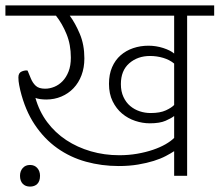

<svg xmlns="http://www.w3.org/2000/svg" viewBox="-30 -650 812 710"><path d="M44 0Q44 -17 54 -28.5Q64 -40 81 -40Q98 -40 108 -28.5Q118 -17 118 0Q118 20 108 30Q98 40 81 40Q64 40 54 29.5Q44 19 44 0ZM614 -221Q604 -213 582.5 -203.5Q561 -194 524 -194Q497 -194 470 -203Q443 -212 421.5 -230Q400 -248 386.5 -275.5Q373 -303 373 -340Q373 -375 384.5 -401.5Q396 -428 416 -445.5Q436 -463 462.5 -472Q489 -481 519 -481Q547 -481 573.5 -472.5Q600 -464 614 -452V-592H228Q248 -565 265 -525Q282 -485 282 -434Q282 -400 271.5 -372Q261 -344 242 -324Q223 -304 197 -293Q171 -282 141 -282Q130 -282 119 -283.5Q108 -285 101 -288Q115 -238 144.5 -198.5Q174 -159 215 -132Q256 -105 306 -90.5Q356 -76 411 -76Q446 -76 477.5 -81.5Q509 -87 535.5 -96Q562 -105 582 -116.5Q602 -128 614 -140ZM614 -262V-415Q597 -429 573.5 -436Q550 -443 525 -443Q479 -443 448 -416Q417 -389 417 -339Q417 -312 426.5 -291.5Q436 -271 451.5 -258Q467 -245 486.5 -238.5Q506 -232 527 -232Q562 -232 583.5 -242Q605 -252 614 -262ZM614 -91Q602 -83 583 -73Q564 -63 538.5 -55Q513 -47 480.5 -41.5Q448 -36 409 -36Q346 -36 288 -52Q230 -68 182 -102Q134 -136 98.5 -189Q63 -242 45 -316Q44 -320 41 -335Q38 -350 38 -364Q38 -381 51 -386Q64 -391 72 -389L84 -360Q91 -343 102.5 -332.5Q114 -322 137 -322Q154 -322 171 -329Q188 -336 201.5 -350Q215 -364 223.5 -385.5Q232 -407 232 -437Q232 -485 216 -524Q200 -563 177 -592H-10V-630H762V-592H662V0H614Z"/></svg>

Font: Ek Mukta ExtraLight
Style: Regular
Weight: 275
Designer: Girish Dalvi and Yashodeep Gholap
Foundry: Ek Type
Version: Version 2.538;PS 1.002;hotconv 16.6.51;makeotf.lib2.5.65220;